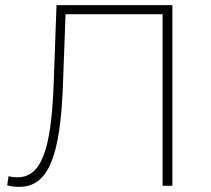

<svg xmlns="http://www.w3.org/2000/svg" viewBox="-20 -720 819 744"><path d="M55 4C167 4 214 -113 224 -394L234 -665H610V0H648V-700H199L188 -394C178 -134 139 -33 47 -33C36 -33 27 -34 13 -37L8 -2C26 3 39 4 55 4Z"/></svg>

Font: Montserrat-Alt1 ExtLt
Style: Regular
Weight: 200
Designer: Differentunic
Foundry: Differentunic
Version: Version 7.222